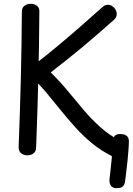

<svg xmlns="http://www.w3.org/2000/svg" viewBox="-20 -800 699 1010"><path d="M575 -60Q574 -74 583 -84.5Q592 -95 611 -95Q630 -95 640 -89.5Q650 -84 654 -76Q658 -68 658 -59Q658 -41 656 -14Q654 13 651 43.5Q648 74 644.5 101Q641 128 639 146Q638 160 633.5 170Q629 180 620 185Q611 190 593 190Q574 190 564 177.5Q554 165 556 143Q558 125 561 98Q564 71 567 41Q570 11 572.5 -15.5Q575 -42 575 -60ZM170 -24Q170 -4 156.5 6.5Q143 17 124 17Q105 17 91.5 6.5Q78 -4 78 -26Q85 -204 89.5 -382Q94 -560 95 -738Q95 -760 109 -770Q123 -780 142 -780Q160 -780 174 -770Q188 -760 187 -739Q186 -561 181.5 -382Q177 -203 170 -24ZM517 -761Q525 -769 532.5 -772Q540 -775 547 -775Q559 -775 570 -768Q581 -761 587.5 -750Q594 -739 594 -727Q594 -719 591.5 -712Q589 -705 581 -697Q540 -661 499.5 -625.5Q459 -590 417.5 -555.5Q376 -521 333.5 -487Q291 -453 247 -419Q295 -372 337 -321Q379 -270 420.5 -221Q462 -172 508.5 -130.5Q555 -89 611 -60Q623 -53 628 -44.5Q633 -36 633 -25Q633 -13 626.5 -1Q620 11 609.5 18.5Q599 26 587 26Q577 26 566 20Q511 -8 464 -46.5Q417 -85 376.5 -130Q336 -175 298 -222Q261 -268 224 -312.5Q187 -357 143 -399L160 -459Q222 -507 282 -557Q342 -607 401 -658.5Q460 -710 517 -761Z"/></svg>

Font: Playpen Sans
Style: Regular
Weight: 400
Designer: Laura Meseguer, Veronika Burian, José Scaglione, Kostas Bartsokas, Vera Evstafieva, Tom Grace, Yorlmar Campos
Foundry: TypeTogether
Version: Version 2.000